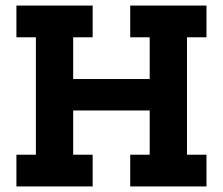

<svg xmlns="http://www.w3.org/2000/svg" viewBox="-20 -670 801 690"><path d="M722 0H448V-114H518V-273H243V-114H313V0H39V-114H109V-536H39V-650H313V-536H243V-386H518V-536H448V-650H722V-536H652V-114H722Z"/></svg>

Font: Zilla Slab Bold
Style: Bold
Weight: 700
Designer: Typotheque.com
Foundry: Typotheque type foundry
Version: Version 1.1; 2017; ttfautohint (v1.6)